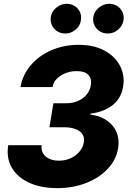

<svg xmlns="http://www.w3.org/2000/svg" viewBox="-20 -971 679 1001"><path d="M278.3 9.8Q192.9 9.8 131.6 -18.6Q70.3 -46.9 41.3 -97.4Q12.2 -147.9 22.9 -213.9H197.3Q193.8 -189.9 204.3 -171.6Q214.8 -153.3 236.6 -143.3Q258.3 -133.3 287.1 -133.3Q321.3 -133.3 348.9 -146.2Q376.5 -159.2 394.8 -181.2Q413.1 -203.1 417 -229Q421.4 -254.9 409.2 -272.2Q397 -289.6 372.3 -298.6Q347.7 -307.6 312.5 -307.6H237.8L258.3 -432.6H325.7Q358.9 -432.6 386.2 -444.6Q413.6 -456.5 431.4 -477.8Q449.2 -499 453.6 -526.9Q459.5 -560.1 440.7 -580.3Q421.9 -600.6 379.9 -600.1Q350.6 -600.6 323 -590.1Q295.4 -579.6 276.6 -560.8Q257.8 -542 253.9 -517.1H86.9Q98.1 -582 140.9 -631.6Q183.6 -681.2 248.3 -709.2Q313 -737.3 389.2 -737.3Q469.2 -737.3 524.7 -707.3Q580.1 -677.2 605.7 -627.7Q631.3 -578.1 622.1 -520Q611.3 -456.5 565.4 -421.6Q519.5 -386.7 451.2 -378.4V-373.5Q526.9 -363.8 566.9 -315.7Q606.9 -267.6 595.7 -197.8Q585.9 -137.7 541.7 -90.8Q497.6 -43.9 429.4 -17.1Q361.3 9.8 278.3 9.8ZM321.3 -796.4Q284.2 -796.4 262 -822.3Q239.7 -848.1 245.1 -883.8Q250 -912.1 273.9 -931.4Q297.9 -950.7 327.6 -951.2Q364.3 -950.7 386 -925Q407.7 -899.4 401.4 -863.8Q397.5 -835.9 374 -816.2Q350.6 -796.4 321.3 -796.4ZM542.5 -796.4Q505.9 -796.4 483.4 -822.3Q460.9 -848.1 466.8 -883.8Q471.7 -912.1 495.6 -931.4Q519.5 -950.7 548.8 -951.2Q585.9 -950.7 607.7 -925Q629.4 -899.4 623.5 -863.8Q618.7 -835.9 595.5 -816.2Q572.3 -796.4 542.5 -796.4Z"/></svg>

Font: Inter Tight ExtraBold
Style: Italic
Weight: 800
Italic angle: -9.39999°
Designer: Rasmus Andersson
Foundry: rsms
Version: Version 3.004